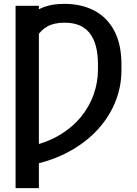

<svg xmlns="http://www.w3.org/2000/svg" viewBox="-20 -757 699 981"><path d="M178.7 -727.5V204.1H59.6V-727.5ZM120.1 89.4V-6.8Q212.4 -24.9 280 -64.5Q347.7 -104 392.3 -158.2Q437 -212.4 458.7 -274.9Q480.5 -337.4 480.5 -400.4V-427.7Q480.5 -480 470.2 -519.8Q460 -559.6 439 -586.7Q418 -613.8 386 -627.4Q354 -641.1 310.1 -641.1Q256.8 -641.1 222.7 -622.3Q188.5 -603.5 169.2 -569.8Q149.9 -536.1 141.1 -490.7V-684.6Q168.9 -708.5 210 -722.9Q251 -737.3 309.1 -737.3Q396 -737.3 461.7 -702.9Q527.3 -668.5 564 -599.4Q600.6 -530.3 600.6 -425.8V-400.4Q600.6 -308.6 565.4 -227.3Q530.3 -146 466.1 -81.3Q401.9 -16.6 314 27.3Q226.1 71.3 120.1 89.4Z"/></svg>

Font: Inter 20pt Medium
Style: Regular
Weight: 500
Version: Version 4.001;git-66647c0bb